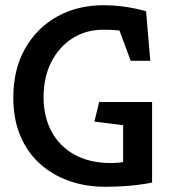

<svg xmlns="http://www.w3.org/2000/svg" viewBox="-20 -712 656 736"><path d="M382 4Q310 4 246.5 -18Q183 -40 134.5 -83Q86 -126 58.5 -190Q31 -254 31 -338Q31 -446 76 -525.5Q121 -605 199 -648.5Q277 -692 378 -692Q413 -692 444.5 -688Q476 -684 501.5 -678.5Q527 -673 540 -669L556 -479H481L438 -595Q427 -596 413.5 -597Q400 -598 375 -598Q309 -598 257.5 -565Q206 -532 176.5 -474Q147 -416 147 -339Q147 -265 177.5 -208Q208 -151 266 -119Q324 -87 405 -87Q419 -87 431 -88Q443 -89 452 -91V-232L342 -246L360 -321H563V-12Q543 -8 513.5 -4Q484 0 450 2Q416 4 382 4Z"/></svg>

Font: Kreon Medium
Style: Regular
Weight: 500
Version: Version 2.002